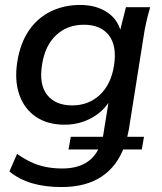

<svg xmlns="http://www.w3.org/2000/svg" viewBox="-20 -533 653 776"><path d="M229 223Q161 223 109 207.5Q57 192 18 160L49 89Q76 108 104 121.5Q132 135 164 141.5Q196 148 231 148Q344 148 382 61L389 71H257L266 20H408L392 38Q394 30 395.5 23Q397 16 398 8L423 -147H435Q410 -92 357.5 -60.5Q305 -29 241 -29Q172 -29 125 -61Q78 -93 58 -150.5Q38 -208 50 -284Q62 -359 97 -410Q132 -461 185.5 -487Q239 -513 304 -513Q371 -513 416 -481.5Q461 -450 471 -393L463 -400L489 -504H587Q578 -473 571 -442.5Q564 -412 560 -383L501 -11Q499 -1 496.5 10Q494 21 492 31L483 20H562L553 71H467L482 60Q453 140 389.5 181.5Q326 223 229 223ZM272 -107Q338 -107 383.5 -149.5Q429 -192 441 -269Q453 -348 420 -390.5Q387 -433 319 -433Q252 -433 207 -391Q162 -349 150 -272Q137 -192 170.5 -149.5Q204 -107 272 -107Z"/></svg>

Font: Mulish ExtraLight SemiBold
Style: Italic
Weight: 600
Italic angle: -9°
Version: Version 3.603